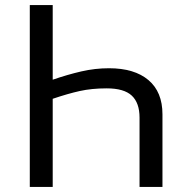

<svg xmlns="http://www.w3.org/2000/svg" viewBox="-20 -734 738 754"><path d="M97 -714H187V-421Q245 -441 299 -453.5Q353 -466 408 -466Q508 -466 563 -419.5Q618 -373 618 -285V0H528V-272Q528 -330 497.5 -358.5Q467 -387 399 -387Q340 -387 293 -376.5Q246 -366 187 -346V0H97Z"/></svg>

Font: Go Noto Kurrent-Regular
Style: Regular
Weight: 400
Designer: Monotype Design Team
Foundry: Monotype Imaging Inc.
Version: Version 2.012; ttfautohint (v1.8.4.7-5d5b)